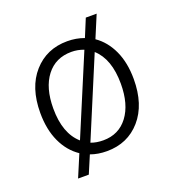

<svg xmlns="http://www.w3.org/2000/svg" viewBox="-122 -677 777 853"><g transform="rotate(-20 266.0 -250.0)"><path d="M168 -76.2 324.2 -448.2Q295.9 -459 266.1 -459Q190.9 -459 147.9 -403.1Q105 -347.2 105 -250Q105 -131.3 168 -76.2ZM363.8 -422.9 208 -50.8Q233.9 -41 266.1 -41Q339.8 -41 382.3 -97.4Q424.8 -153.8 424.8 -251Q424.8 -368.2 363.8 -422.9ZM152.8 80.1H102.1L146 -23.9Q97.7 -56.2 70.8 -114.3Q43.9 -172.4 43.9 -251Q43.9 -371.1 105.5 -440.4Q167 -509.8 265.1 -509.8Q307.1 -509.8 344.2 -496.1L378.9 -580.1H430.2L386.2 -475.1Q433.1 -442.9 459.5 -385.5Q485.8 -328.1 485.8 -251Q485.8 -130.4 424.6 -60.3Q363.3 9.8 265.1 9.8Q222.7 9.8 188 -2.9Z"/></g></svg>

Font: LT Hoop Light
Style: Regular
Weight: 300
Designer: Daniel Lyons
Foundry: LyonsType
Version: Version 1.000